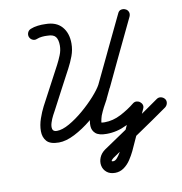

<svg xmlns="http://www.w3.org/2000/svg" viewBox="-88 -664 926 978"><g transform="rotate(-10 375.0 -175.0)"><path d="M155 -509Q144 -504 132.5 -509Q121 -514 116 -526Q112 -537 116.5 -548.5Q121 -560 133 -565Q150 -572 171 -574.5Q192 -577 210 -576Q210 -576 210 -576Q210 -576 210 -576Q266 -576 295 -543Q324 -510 324 -456Q324 -423 312.5 -392Q301 -361 286 -333Q260 -284 234 -235Q208 -186 182 -136Q178 -129 169 -112Q160 -95 154 -76Q148 -57 151.5 -43.5Q155 -30 174 -30Q202 -30 239 -51Q276 -72 313.5 -104Q351 -136 380.5 -169Q410 -202 423 -226Q423 -226 423 -226Q423 -225 423 -225Q463 -310 503.5 -395Q544 -480 585 -565Q591 -579 603 -581.5Q615 -584 625 -579Q635 -575 640 -564Q645 -553 639 -539Q592 -441 545 -342.5Q498 -244 451 -146Q451 -146 451 -146Q451 -145 451 -145Q440 -126 430 -106.5Q420 -87 412 -67Q410 -60 408 -53Q406 -46 405 -39Q404 -32 405 -32Q404 -32 411.5 -31.5Q419 -31 421 -31Q464 -31 505.5 -52.5Q547 -74 580 -101Q589 -108 599.5 -107Q610 -106 617 -100Q625 -94 628 -84.5Q631 -75 626 -65Q603 -14 580 37Q557 88 534 138Q534 138 534 138Q534 138 534 138Q534 138 534 138Q534 138 534 138Q524 159 509.5 181Q495 203 474.5 217.5Q454 232 429 232Q429 232 429 232Q429 232 429 232Q402 232 385.5 218Q369 204 365 183.5Q361 163 369.5 142Q378 121 399 106Q475 55 551.5 3Q628 -49 703 -102Q703 -102 703 -102Q703 -102 703 -102Q713 -109 725 -106.5Q737 -104 745 -94Q752 -84 749.5 -72Q747 -60 737 -52Q662 1 585.5 52.5Q509 104 433 156Q432 157 427.5 161Q423 165 422 168.5Q421 172 429 172Q429 172 430 172Q430 172 430 172Q440 172 450 160.5Q460 149 468 135Q476 121 479 114Q479 114 479 114Q479 114 479 114Q479 114 479 114Q479 114 479 114Q502 63 525 12Q548 -39 572 -89Q576 -100 587.5 -98Q599 -96 608 -89Q618 -81 622 -70.5Q626 -60 617 -53Q576 -21 525.5 4Q475 29 421 29Q381 29 364 14Q347 -1 346 -24.5Q345 -48 354 -75.5Q363 -103 375.5 -129Q388 -155 397 -173Q397 -173 397 -172Q397 -172 397 -172Q491 -369 585 -565Q591 -579 603 -581.5Q615 -584 625 -579Q635 -575 640 -564Q645 -553 639 -539Q598 -454 557.5 -369Q517 -284 477 -199Q477 -199 476 -199Q476 -198 476 -198Q459 -166 424 -127Q389 -88 345 -52Q301 -16 256 7Q211 30 174 30Q129 30 111 9.5Q93 -11 93 -42.5Q93 -74 104.5 -107Q116 -140 129 -165Q155 -214 181 -263Q207 -312 233 -361Q244 -382 254 -406.5Q264 -431 264 -456Q264 -486 252.5 -501Q241 -516 210 -516Q210 -516 210 -516Q210 -516 210 -516Q197 -517 182 -515.5Q167 -514 155 -509Q155 -509 155 -509Q155 -509 155 -509Z"/></g></svg>

Font: FRB American Cursive Guidelines
Style: Bold Italic
Weight: 700
Italic angle: -25°
Version: Version 2.0;Modular Font Editor K font №1